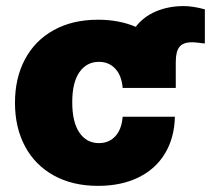

<svg xmlns="http://www.w3.org/2000/svg" viewBox="-20 -602 694 632"><path d="M383.8 -312.5Q380.4 -353.5 359.4 -376Q338.4 -398.4 305.7 -398.4Q265.1 -398.4 241.5 -364.5Q217.8 -330.6 217.8 -265.6Q217.8 -199.7 241.5 -165.3Q265.1 -130.9 305.7 -130.9Q338.4 -130.9 359.4 -153.3Q380.4 -175.8 383.8 -217.8H555.7Q554.2 -148.9 523.4 -97.4Q492.7 -45.9 436 -18.1Q379.4 9.8 302.7 9.8Q218.8 9.8 157 -24.4Q95.2 -58.6 62.3 -120.4Q29.3 -182.1 29.3 -263.7Q29.3 -345.2 62.3 -407Q95.2 -468.8 157 -502.9Q218.8 -537.1 302.7 -537.1Q371.6 -537.1 426.8 -513.7Q452.1 -546.9 493.4 -564.5Q534.7 -582 585 -582Q614.3 -582 654.3 -571.3V-459Q648.4 -459 636.7 -460.9Q621.1 -462.9 612.3 -462.9Q583 -462.9 570.8 -447.8Q558.6 -432.6 558.6 -398.4V-312.5Z"/></svg>

Font: Pretendard JP Black
Style: Regular
Weight: 900
Designer: Base glyphs from Inter by Rasmus Andersson; Hangeul glyphs from Noto Sans CJK(Source Han Sans) by Jang Soo-young and Kan
Foundry: Kil Hyung-jin
Version: Version 1.309